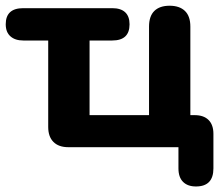

<svg xmlns="http://www.w3.org/2000/svg" viewBox="-21 -519 790 677"><path d="M670 138.5Q640.7 138.5 624.5 122.3Q608.2 106.1 608.2 74.8V0H220.2Q185.9 0 167.5 -18.5Q149 -36.9 149 -71.2V-376.2H61Q32.3 -376.2 15.8 -390.9Q-0.8 -405.5 -0.8 -433.5Q-0.8 -490.2 61 -490.2H374.8Q404.9 -490.2 420.3 -475.8Q435.8 -461.4 435.8 -433.2Q435.8 -376.2 374.8 -376.2H294.8V-113H504.5V-425.2Q504.5 -462 523.2 -480.4Q542 -498.8 577 -498.8Q612 -498.8 631.1 -480.4Q650.2 -462 650.2 -425.2V-44.5L582.5 -113H665.5Q697.4 -113 714.4 -95.9Q731.5 -78.9 731.5 -47V74.8Q731.5 138.5 670 138.5Z"/></svg>

Font: Nunito ExtraLight
Style: Regular
Weight: 200
Designer: Vernon Adams
Foundry: Vernon Adams
Version: Version 3.602;April 4, 2023;FontCreator 14.0.0.2856 64-bit